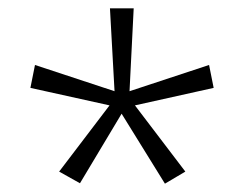

<svg xmlns="http://www.w3.org/2000/svg" viewBox="-20 -779 590 461"><path d="M301 -759 291 -560 482 -623 493 -568 304 -526 425 -367 376 -338 272 -506 172 -339 122 -367 243 -526 53 -568 64 -623 255 -560 244 -759Z"/></svg>

Font: Noto Sans Thai Looped UI Narrow Light
Style: Regular
Weight: 300
Width: 4
Designer: Cadson Demak Team
Foundry: Cadson Demak Co., Ltd.
Version: Version 1.000